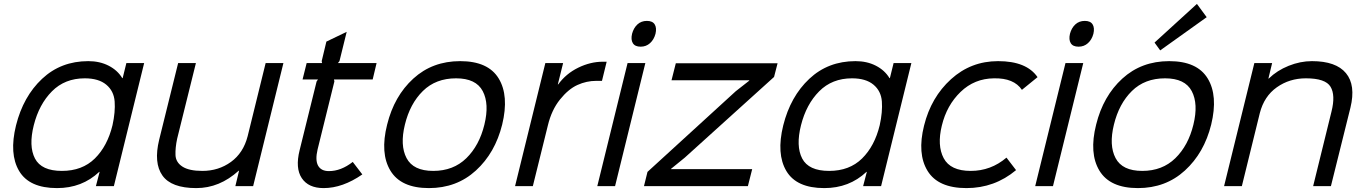

<svg xmlns="http://www.w3.org/2000/svg" viewBox="-20 -953 6988 983"><path d="M556 -312Q571 -380 567 -433.5Q563 -487 524 -519.5Q485 -552 414 -552Q312 -552 246 -485.5Q180 -419 153 -312Q126 -205 159 -141.5Q192 -78 297 -78Q401 -78 465.5 -141.5Q530 -205 556 -312ZM718 -630 563 0H471L490 -73H488Q400 10 272 10Q130 10 78 -77.5Q26 -165 62 -311Q99 -459 195.5 -549.5Q292 -640 432 -640Q491 -640 536.5 -616.5Q582 -593 606 -553H608L627 -630Z M1431 -630 1276 0H1185L1204 -79H1202Q1104 10 985 10Q857 10 811.5 -54.5Q766 -119 795 -238L892 -630H983L887 -243Q877 -196 878.5 -159Q880 -122 914 -100Q948 -78 1016 -78Q1099 -78 1162.5 -124Q1226 -170 1248 -256L1340 -630Z M1786 -124 1835 -60Q1734 10 1637 10Q1559 10 1525 -41Q1491 -92 1514 -184L1601 -536L1608 -546H1529L1550 -630H1629L1627 -640L1651 -740L1755 -790L1718 -640L1710 -630H1908L1888 -546H1690L1692 -536L1606 -188Q1593 -133 1608.5 -105Q1624 -77 1664 -77Q1726 -77 1786 -124Z M2460 -315Q2486 -421 2451.5 -486.5Q2417 -552 2315 -552Q2211 -552 2145 -487Q2079 -422 2053 -315Q2027 -209 2061.5 -143.5Q2096 -78 2198 -78Q2301 -78 2367.5 -143Q2434 -208 2460 -315ZM2551 -315Q2515 -170 2416.5 -80Q2318 10 2176 10Q2033 10 1979 -79Q1925 -168 1962 -315Q1998 -461 2096 -550.5Q2194 -640 2336 -640Q2479 -640 2533 -551.5Q2587 -463 2551 -315Z M3086 -637 3062 -539H3032Q2983 -539 2936.5 -518Q2890 -497 2847 -443.5Q2804 -390 2785 -311L2708 0H2617L2772 -630H2863L2836 -521H2838Q2878 -576 2940.5 -606.5Q3003 -637 3066 -637Z M3284 -630 3129 0H3038L3193 -630ZM3336 -780Q3328 -750 3308 -732Q3288 -714 3260 -714Q3231 -714 3220 -732Q3209 -750 3216 -780Q3224 -810 3243.5 -828Q3263 -846 3292 -846Q3321 -846 3332 -828Q3343 -810 3336 -780Z M3831 -87 3809 0H3277L3295 -73L3747 -486L3816 -540V-542H3418L3440 -629H3961L3943 -559L3486 -146L3416 -89L3415 -87Z M4484 -312Q4499 -380 4495 -433.5Q4491 -487 4452 -519.5Q4413 -552 4342 -552Q4240 -552 4174 -485.5Q4108 -419 4081 -312Q4054 -205 4087 -141.5Q4120 -78 4225 -78Q4329 -78 4393.5 -141.5Q4458 -205 4484 -312ZM4646 -630 4491 0H4399L4418 -73H4416Q4328 10 4200 10Q4058 10 4006 -77.5Q3954 -165 3990 -311Q4027 -459 4123.5 -549.5Q4220 -640 4360 -640Q4419 -640 4464.5 -616.5Q4510 -593 4534 -553H4536L4555 -630Z M5133 -146 5182 -82Q5072 10 4928 10Q4783 10 4729 -78Q4675 -166 4711 -310Q4747 -455 4849 -547.5Q4951 -640 5090 -640Q5236 -640 5292 -558L5212 -493Q5171 -554 5069 -552Q4969 -551 4898 -482.5Q4827 -414 4802 -310Q4777 -208 4811.5 -143Q4846 -78 4950 -78Q5053 -78 5133 -146Z M5526 -630 5371 0H5280L5435 -630ZM5578 -780Q5570 -750 5550 -732Q5530 -714 5502 -714Q5473 -714 5462 -732Q5451 -750 5458 -780Q5466 -810 5485.5 -828Q5505 -846 5534 -846Q5563 -846 5574 -828Q5585 -810 5578 -780Z M6090 -315Q6116 -421 6081.5 -486.5Q6047 -552 5945 -552Q5841 -552 5775 -487Q5709 -422 5683 -315Q5657 -209 5691.5 -143.5Q5726 -78 5828 -78Q5931 -78 5997.5 -143Q6064 -208 6090 -315ZM6181 -315Q6145 -170 6046.5 -80Q5948 10 5806 10Q5663 10 5609 -79Q5555 -168 5592 -315Q5628 -461 5726 -550.5Q5824 -640 5966 -640Q6109 -640 6163 -551.5Q6217 -463 6181 -315ZM6108 -933 6158 -865 5920 -695 5891 -735Z M6894 -402 6794 0H6703L6797 -382Q6818 -466 6792 -509Q6766 -552 6666 -552Q6582 -552 6517 -506Q6452 -460 6430 -374L6338 0H6247L6402 -630H6493L6474 -551H6476Q6518 -592 6577.5 -616Q6637 -640 6697 -640Q6820 -640 6871 -578.5Q6922 -517 6894 -402Z"/></svg>

Font: Sinkin Sans 400 Italic
Style: Italic
Weight: 400
Italic angle: -112°
Designer: Keith Bates
Foundry: K-Type
Version: Sinkin Sans (version 1.0)  by Keith Bates   •   © 2014   www